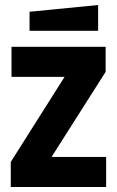

<svg xmlns="http://www.w3.org/2000/svg" viewBox="-20 -747 467 767"><path d="M23 0V-100L238 -440H26V-560H402V-460L186 -120H404V0ZM98 -624V-700L372 -727V-624Z"/></svg>

Font: Tektur SemiCondensed SemiBold
Style: Regular
Weight: 600
Width: 4
Designer: Adam Jagosz
Foundry: Adam Jagosz
Version: Version 1.005;gftools[0.9.30]